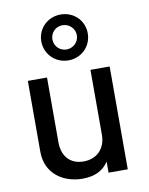

<svg xmlns="http://www.w3.org/2000/svg" viewBox="-89 -865 726 936"><g transform="rotate(-10 274.0 -396.5)"><path d="M276 -573C341 -573 391 -623 391 -687C391 -751 341 -800 276 -800C212 -800 161 -751 161 -687C161 -623 212 -573 276 -573ZM276 -747C309 -747 337 -721 337 -687C337 -653 309 -627 276 -627C243 -627 216 -653 216 -687C216 -721 243 -747 276 -747ZM373 -509V-188C373 -120 330 -75 263 -75C196 -75 158 -120 158 -188V-509H63V-158C63 -48 150 7 244 7C305 7 347 -15 373 -55V0H468V-509Z"/></g></svg>

Font: Arthouse Owned Medium
Style: Regular
Weight: 500
Designer: Jeremy Tribby
Foundry: Tribby Type
Version: Version 1.000;PS 001.000;hotconv 1.0.88;makeotf.lib2.5.64775